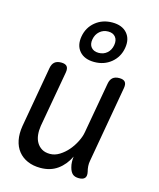

<svg xmlns="http://www.w3.org/2000/svg" viewBox="-124 -924 848 1021"><g transform="rotate(15 300.0 -413.0)"><path d="M408 10Q385 10 373 -1Q361 -12 355 -35Q351 -49 350.5 -64.5Q350 -80 352 -94Q329 -46 290 -18Q251 10 196 10Q156 10 125 -3.5Q94 -17 74 -42Q54 -67 47 -102Q40 -137 47 -180L106 -515Q110 -538 123 -549Q136 -560 159 -560Q182 -560 191 -549Q200 -538 196 -515L141 -206Q137 -180 139.5 -156.5Q142 -133 152.5 -115Q163 -97 181 -86Q199 -75 226 -75Q253 -75 278.5 -91Q304 -107 324 -130.5Q344 -154 358 -182Q372 -210 376 -234L426 -515Q430 -538 443 -549Q456 -560 479 -560Q502 -560 511 -549Q520 -538 516 -515L442 -95Q439 -80 440 -65Q441 -50 445 -35Q450 -12 440.5 -1Q431 10 408 10ZM327 -608Q273 -608 245.5 -639.5Q218 -671 227 -722Q236 -773 274.5 -804.5Q313 -836 367 -836Q421 -836 448.5 -804.5Q476 -773 467 -722Q458 -671 419.5 -639.5Q381 -608 327 -608ZM337 -661Q364 -661 383 -677.5Q402 -694 407 -722Q412 -750 398.5 -767Q385 -784 358 -784Q331 -784 311.5 -767Q292 -750 287 -722Q282 -694 296 -677.5Q310 -661 337 -661Z"/></g></svg>

Font: Maple Mono
Style: Italic
Weight: 400
Italic angle: -10°
Monospace: yes
Designer: subframe7536
Version: Version 7.300